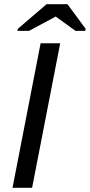

<svg xmlns="http://www.w3.org/2000/svg" viewBox="-20 -894 428 914"><path d="M39.6 0 173.3 -688H266.6L132.8 0ZM387.7 -756.8 385.7 -747.1H339.4L245.6 -814.9H244.6L118.2 -747.1H63L64.9 -756.8L201.7 -874H301.3Z"/></svg>

Font: Liberation Sans
Style: Italic
Weight: 400
Italic angle: -12°
Designer: Steve Matteson
Foundry: Ascender Corporation
Version: Version 2.1.5